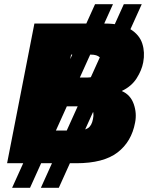

<svg xmlns="http://www.w3.org/2000/svg" viewBox="-20 -798 711 921"><path d="M14 -15 145 -685H483Q562 -685 605.5 -658Q649 -631 662.5 -589Q676 -547 667 -499Q660 -461 635.5 -422.5Q611 -384 565 -362V-361Q606 -343 621.5 -299Q637 -255 628 -210Q611 -118 543.5 -66.5Q476 -15 346 -15ZM247 -172H353Q384 -172 402 -183.5Q420 -195 426 -227Q433 -260 419.5 -274Q406 -288 376 -288H274ZM38 103 436 -778H522L124 103ZM176 103 574 -778H660L262 103ZM300 -426H397Q425 -426 442.5 -438Q460 -450 465 -478Q472 -510 458.5 -523Q445 -536 416 -536H321Z"/></svg>

Font: REM ExtraBold
Style: Italic
Weight: 800
Italic angle: -11°
Designer: Octavio Pardo
Foundry: Ashler Design
Version: Version 1.005;gftools[0.9.28]